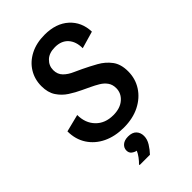

<svg xmlns="http://www.w3.org/2000/svg" viewBox="-261 -753 1064 1064"><g transform="rotate(-45 271.0 -220.5)"><path d="M256.7 12.5Q187.5 12.5 134.6 -12.9Q81.7 -38.3 51.2 -85Q20.8 -131.7 20.8 -194.2L123.3 -220Q123.3 -156.7 161.7 -117.1Q200 -77.5 264.2 -77.5Q318.3 -77.5 350 -105Q381.7 -132.5 381.7 -172.5Q381.7 -200.8 367.5 -220.4Q353.3 -240 330.8 -253.3Q308.3 -266.7 285 -277.5L239.2 -299.2Q205 -315 172.1 -336.2Q139.2 -357.5 117.5 -390.4Q95.8 -423.3 95.8 -473.3Q95.8 -526.7 122.1 -569.6Q148.3 -612.5 196.7 -637.5Q245 -662.5 310 -662.5Q399.2 -662.5 452.1 -614.6Q505 -566.7 507.5 -489.2L406.7 -460Q406.7 -512.5 379.2 -542.9Q351.7 -573.3 301.7 -573.3Q255.8 -573.3 230.4 -548.8Q205 -524.2 205 -490Q205 -456.7 226.2 -435.4Q247.5 -414.2 279.2 -400.8L322.5 -380.8Q362.5 -361.7 402.1 -339.6Q441.7 -317.5 467.9 -282.9Q494.2 -248.3 494.2 -191.7Q494.2 -134.2 464.6 -87.9Q435 -41.7 381.7 -14.6Q328.3 12.5 256.7 12.5ZM171.7 220.8V215.8Q184.2 204.2 197.5 186.2Q210.8 168.3 216.7 153.3Q202.5 150.8 189.6 140.8Q176.7 130.8 176.7 111.7Q176.7 91.7 192.9 77.5Q209.2 63.3 238.3 63.3Q270.8 63.3 287.1 80.4Q303.3 97.5 303.3 124.2Q303.3 150 287.5 175.4Q271.7 200.8 252.5 220.8Z"/></g></svg>

Font: Familjen Grotesk Medium
Style: Italic
Weight: 500
Italic angle: -9.46201°
Designer: Anders Wikstroem, Jonas Baeckman, Matilda Gysing, Kristian Moeller
Foundry: Familjen STHLM AB
Version: Version 2.002; ttfautohint (v1.8.4.7-5d5b)